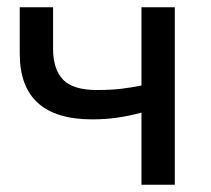

<svg xmlns="http://www.w3.org/2000/svg" viewBox="-20 -510 582 530"><path d="M370.5 0V-199Q334.5 -189.5 302.2 -185Q270 -180.5 234.5 -180.5Q34.5 -180.5 34.5 -362V-490H126.5V-375.5Q126.5 -319 154 -290.2Q181.5 -261.5 248 -261.5Q286 -261.5 315 -265Q344 -268.5 370.5 -274V-490H462.5V0Z"/></svg>

Font: Geologica Light
Style: Regular
Weight: 300
Designer: Sindre Bremnes, Frode Helland
Foundry: Monokrom Skriftforlag AS
Version: Version 1.010; ttfautohint (v1.8.4.7-5d5b);gftools[0.9.28]